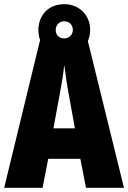

<svg xmlns="http://www.w3.org/2000/svg" viewBox="-20 -900 614 920"><path d="M392 0H574L401 -703C408 -719 412 -738 412 -757C412 -826 361 -880 288 -880C213 -880 164 -828 164 -756C164 -739 167 -722 172 -708L0 0H184L211 -139H365ZM288 -716C261 -716 247 -733 247 -757C247 -781 265 -798 288 -798C311 -798 329 -781 329 -757C329 -733 311 -716 288 -716ZM310 -445 339 -285H236L266 -447C276 -500 284 -551 288 -589C293 -549 300 -498 310 -445Z"/></svg>

Font: Noto Sans Myanmar UI ExtraCondensed Black
Style: Regular
Weight: 900
Width: 2
Designer: Monotype Design Team
Foundry: Monotype Imaging Inc.
Version: Version 2.103